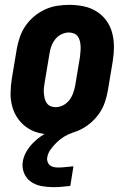

<svg xmlns="http://www.w3.org/2000/svg" viewBox="-20 -548 540 792"><path d="M207 8Q207 8 207 8Q207 8 207 8Q177 8 148 2Q119 -4 95.5 -19Q72 -34 55.5 -56.5Q39 -79 31 -107Q23 -135 23.5 -164.5Q24 -194 29 -225L49 -345Q53 -369 61.5 -394Q70 -419 85 -441Q100 -463 121 -480.5Q142 -498 166 -509Q190 -520 215.5 -524Q241 -528 266 -528Q266 -528 266 -528Q266 -528 266 -528Q296 -528 325 -522Q354 -516 378 -501Q402 -486 418.5 -463.5Q435 -441 442.5 -413Q450 -385 450 -355.5Q450 -326 445 -295L425 -175Q421 -151 412.5 -126Q404 -101 388.5 -79Q373 -57 352 -39.5Q331 -22 307 -11Q283 0 257.5 4Q232 8 207 8ZM209 -106Q225 -106 240 -113.5Q255 -121 265.5 -134.5Q276 -148 281.5 -163.5Q287 -179 290 -194L310 -314Q311 -325 312 -336Q313 -347 312.5 -357.5Q312 -368 309.5 -378.5Q307 -389 301 -397.5Q295 -406 285 -410Q275 -414 264 -414Q249 -414 233.5 -406.5Q218 -399 207.5 -385.5Q197 -372 191.5 -356.5Q186 -341 184 -326L164 -206Q162 -195 161 -184Q160 -173 161 -162.5Q162 -152 164.5 -141.5Q167 -131 173 -122.5Q179 -114 188.5 -110Q198 -106 209 -106ZM200 224Q175 224 151 219.5Q127 215 108 202Q89 189 79.5 166.5Q70 144 74 119Q77 99 87.5 80Q98 61 113 45Q128 29 145.5 16.5Q163 4 183 -6L187 -8H279L278 0Q260 6 244 16Q228 26 214.5 39Q201 52 189.5 67.5Q178 83 175 101Q173 110 176 119Q179 128 185.5 133.5Q192 139 201 141Q210 143 220 143Q236 143 252 141Q268 139 283 138L270 219Q252 221 234.5 222.5Q217 224 200 224Z"/></svg>

Font: Iosevka SS04 Heavy
Style: Italic
Weight: 900
Italic angle: -9°
Monospace: yes
Designer: Belleve Invis
Foundry: Belleve Invis
Version: Version 19.0.0; ttfautohint (v1.8.4)